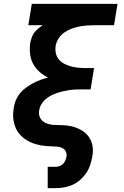

<svg xmlns="http://www.w3.org/2000/svg" viewBox="-20 -755 640 990"><path d="M226 215V105H268Q278 105 288 101Q298 97 305.5 89.5Q313 82 317 72Q321 62 323 52Q325 38 319 26Q313 14 301 8Q289 2 274.5 1Q260 0 246 -0.5Q232 -1 218 -2Q204 -3 190.5 -5.5Q177 -8 163.5 -12Q150 -16 138 -21.5Q126 -27 115 -34Q104 -41 94 -50Q84 -59 76 -69.5Q68 -80 62.5 -92Q57 -104 53.5 -117Q50 -130 48.5 -143.5Q47 -157 48 -171.5Q49 -186 51 -200Q54 -220 62 -239Q70 -258 83.5 -274.5Q97 -291 114.5 -303.5Q132 -316 150.5 -326Q169 -336 188.5 -343Q208 -350 228 -355Q203 -367 183 -385Q163 -403 150.5 -426.5Q138 -450 135 -478Q132 -506 136 -535Q139 -548 143.5 -561.5Q148 -575 156.5 -586.5Q165 -598 176.5 -607.5Q188 -617 200 -625H126L144 -735H586L568 -625H467Q447 -625 427 -623.5Q407 -622 387.5 -618Q368 -614 348 -606.5Q328 -599 311 -587Q294 -575 282 -556.5Q270 -538 267 -519Q264 -499 268 -480.5Q272 -462 283.5 -448.5Q295 -435 311 -426.5Q327 -418 345 -413Q363 -408 382.5 -406Q402 -404 421 -404H465L447 -294H403Q387 -294 371 -293.5Q355 -293 338.5 -290.5Q322 -288 306 -284.5Q290 -281 274 -275.5Q258 -270 242.5 -262Q227 -254 214 -242.5Q201 -231 192.5 -216Q184 -201 182 -185Q179 -169 184 -154.5Q189 -140 200.5 -130.5Q212 -121 226.5 -116.5Q241 -112 256.5 -111Q272 -110 288 -110Q304 -110 319.5 -108.5Q335 -107 350 -103.5Q365 -100 379 -94Q393 -88 405.5 -80Q418 -72 428 -61.5Q438 -51 445 -38Q452 -25 455.5 -10Q459 5 459 20.5Q459 36 456 52Q452 74 445 95.5Q438 117 425 136.5Q412 156 394 172Q376 188 355 197.5Q334 207 312 211Q290 215 268 215Z"/></svg>

Font: Iosevka SS04 XBd Ex Obl
Style: Regular
Weight: 800
Width: 7
Italic angle: -9°
Monospace: yes
Designer: Belleve Invis
Foundry: Belleve Invis
Version: Version 19.0.0; ttfautohint (v1.8.4)